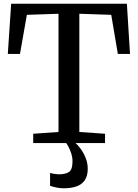

<svg xmlns="http://www.w3.org/2000/svg" viewBox="-20 -763 735 1024"><path d="M292 -59.2V-689.6L123.3 -683.9L86.5 -475.2H21.7L39.5 -743H656.7L673.4 -475.2H608.6L573.2 -683.9L403.1 -689.6V-59.2L540.2 -49.6V0H157.1V-49.6ZM320.5 241.2Q301.4 241.2 280.9 237.1Q260.4 232.9 247 227.8L247.2 159.1Q257.7 162.6 271.6 164.6Q285.5 166.7 292.6 166.7Q328.7 166.7 347.7 154.4Q366.7 142 366.7 96.4Q366.7 76.3 360.4 56.3Q354 36.4 346 21.2Q337.9 5.9 333.1 0H364.4H383.1Q393.7 8.8 409.3 29.5Q424.9 50.2 436.7 78.9Q448.5 107.7 447.9 139.9Q447.4 176.3 431.8 198.7Q416.2 221.1 388 231.1Q359.8 241.2 320.5 241.2Z"/></svg>

Font: Merriweather Light
Style: Regular
Weight: 300
Version: Version 2.100